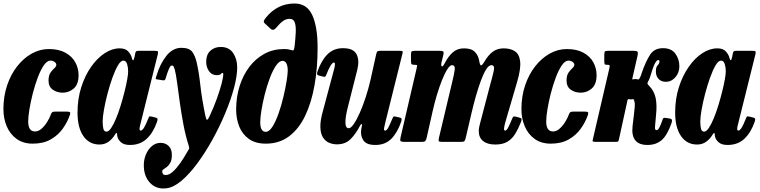

<svg xmlns="http://www.w3.org/2000/svg" viewBox="-20 -810 4339 1096"><path d="M428.5 -380.5Q428.5 -329.5 401.5 -305.2Q374.5 -281 337.5 -281Q306 -281 281.5 -297.8Q257 -314.5 257 -351.5Q257.5 -380 268.5 -395.8Q279.5 -411.5 290.5 -421Q301.5 -430.5 301.5 -440.5Q301.5 -449 291.5 -456.5Q281.5 -464 267.5 -464Q248.5 -464 230 -437Q211.5 -410 195.5 -367.2Q179.5 -324.5 167.2 -276.8Q155 -229 148 -186.2Q141 -143.5 141 -117.5Q140.5 -59.5 180 -59.5Q199 -59.5 216.8 -75Q234.5 -90.5 248.8 -113.2Q263 -136 271 -158Q274 -166.5 278.8 -169.8Q283.5 -173 297 -173H360Q375 -173 379 -169.5Q383 -166 379 -154Q365 -113 338.2 -75.5Q311.5 -38 269.2 -14Q227 10 167 10Q112.5 10 75 -17Q37.5 -44 18.5 -88.8Q-0.5 -133.5 -0.5 -187.5Q-0.5 -260 20.5 -322.5Q41.5 -385 78 -431.5Q114.5 -478 161 -504Q207.5 -530 258.5 -530Q315.5 -530 353.2 -509.2Q391 -488.5 409.8 -454.5Q428.5 -420.5 428.5 -380.5Z M876.5 -115Q855 -53 817.5 -17.8Q780 17.5 721.5 17.5Q688.5 17.5 671 2.5Q653.5 -12.5 650 -31.5Q648.5 -36 648.5 -38.8Q648.5 -41.5 648.5 -45Q647 -52.5 644.2 -51.2Q641.5 -50 635.5 -40.5Q623 -18.5 600.8 -1.8Q578.5 15 547.5 15Q489.5 15 456 -33.2Q422.5 -81.5 422.5 -167.5Q422.5 -245.5 443.8 -312Q465 -378.5 500 -428.5Q535 -478.5 577.5 -506.2Q620 -534 663 -534Q697 -534 712.8 -515.5Q728.5 -497 732.5 -479.5Q735 -467.5 739.2 -466.5Q743.5 -465.5 747.5 -483L752 -505.5Q753.5 -513.5 757 -516.8Q760.5 -520 771 -520H862.5Q879 -520 881.2 -516Q883.5 -512 880.5 -499L780.5 -97.5Q779 -93 777.8 -85.8Q776.5 -78.5 776.5 -75Q776.5 -64.5 783 -64.5Q791.5 -64.5 801.5 -80.2Q811.5 -96 826.5 -133.5Q830 -142.5 832.2 -144.8Q834.5 -147 847.5 -144L870 -138.5Q877.5 -136.5 879 -132Q880.5 -127.5 876.5 -115ZM711.5 -402.5Q711.5 -425 705.5 -444.5Q699.5 -464 684 -464Q669 -464 653 -436.5Q637 -409 621.5 -365.8Q606 -322.5 593.5 -274.5Q581 -226.5 573.5 -184.2Q566 -142 566 -117.5Q566 -92 570 -75.2Q574 -58.5 588 -58.5Q600.5 -58.5 614.5 -79.2Q628.5 -100 642.5 -133.8Q656.5 -167.5 668.8 -207.5Q681 -247.5 690.8 -286.2Q700.5 -325 706 -356Q711.5 -387 711.5 -402.5Z M1217 -381Q1189 -381 1172.8 -404.2Q1156.5 -427.5 1157 -459.5Q1157.5 -499 1181 -520.5Q1204.5 -542 1240 -542Q1287.5 -542 1310.8 -507.2Q1334 -472.5 1334 -425Q1334 -376.5 1315.8 -308Q1297.5 -239.5 1265.5 -163Q1233.5 -86.5 1192.5 -12.5Q1151.5 61.5 1106 123Q1060.5 184.5 1014.8 222.8Q969 261 928 265Q871.5 271.5 835.8 233Q800 194.5 801 131Q801 100.5 813 71.8Q825 43 846.8 24.2Q868.5 5.5 897 5.5Q925 5.5 943.5 24Q962 42.5 961 77Q960.5 104 952 119.2Q943.5 134.5 932.8 142.8Q922 151 914 156Q906 161 906 168Q906 174.5 909.5 181.8Q913 189 927 189Q945.5 189 966.5 170.2Q987.5 151.5 1008.8 121.2Q1030 91 1049 57Q1057 43.5 1059.2 39.8Q1061.5 36 1056.5 19Q1039.5 -34 1027.2 -98.5Q1015 -163 1006.2 -226.2Q997.5 -289.5 990.8 -339.5Q984 -389.5 977.5 -413.5Q975 -421.5 971.8 -428.8Q968.5 -436 960 -436Q952.5 -436 943.8 -415.5Q935 -395 925 -361Q922 -352.5 918 -351.8Q914 -351 906.5 -352L878.5 -356.5Q867.5 -357.5 868.8 -362.8Q870 -368 873.5 -378.5Q893.5 -445.5 929.8 -491.2Q966 -537 1015.5 -537Q1060 -537 1077 -514.5Q1094 -492 1103 -452.5Q1115.5 -398 1123.5 -324.5Q1131.5 -251 1152 -150Q1157 -126 1162 -126.2Q1167 -126.5 1175.5 -145Q1200 -197 1217.5 -245.8Q1235 -294.5 1244.8 -331.8Q1254.5 -369 1254.5 -386.5Q1254.5 -394 1251 -394Q1246 -394 1240.5 -387.5Q1235 -381 1217 -381Z M1328 -185Q1328 -255.5 1347.5 -317.8Q1367 -380 1403 -427.8Q1439 -475.5 1489.2 -502.8Q1539.5 -530 1600.5 -530Q1615.5 -530 1625 -528.5Q1634.5 -527 1641 -524.5Q1653.5 -520 1656.5 -524.5Q1659.5 -529 1662 -548.5Q1666.5 -589.5 1668.2 -624.8Q1670 -660 1662.8 -681.2Q1655.5 -702.5 1633.5 -702.5Q1612.5 -702.5 1594.8 -689.5Q1577 -676.5 1557.5 -652.5Q1540 -631.5 1525 -645.5L1492.5 -675.5Q1483.5 -683.5 1486.5 -691.5Q1489.5 -699.5 1498 -709.5Q1563 -790 1661.5 -790Q1732 -790 1762.5 -723.8Q1793 -657.5 1793 -537.5Q1793 -423 1775.5 -323.8Q1758 -224.5 1722.2 -149.5Q1686.5 -74.5 1630.5 -32.2Q1574.5 10 1497.5 10Q1438 10 1400.5 -17Q1363 -44 1345.5 -88.2Q1328 -132.5 1328 -185ZM1465.5 -112.5Q1465.5 -57.5 1497 -57.5Q1516.5 -57.5 1535 -86.5Q1553.5 -115.5 1569.5 -160.5Q1585.5 -205.5 1597.2 -254.8Q1609 -304 1615.8 -345.5Q1622.5 -387 1622.5 -407.5Q1622.5 -433 1615 -447.8Q1607.5 -462.5 1593 -462.5Q1573.5 -462.5 1554.8 -434.5Q1536 -406.5 1519.8 -363Q1503.5 -319.5 1491.2 -270.8Q1479 -222 1472.2 -179.5Q1465.5 -137 1465.5 -112.5Z M1792.5 -402Q1814 -464.5 1849.2 -499.8Q1884.5 -535 1937.5 -535Q1997.5 -535 2015.2 -500.5Q2033 -466 2019.5 -411.5L1966 -200Q1951.5 -144.5 1951.8 -111.2Q1952 -78 1970.5 -78Q1983 -78 1999.5 -102Q2016 -126 2033.8 -166Q2051.5 -206 2067.5 -255Q2083.5 -304 2095 -354L2127.5 -500.5Q2129.5 -509.5 2132.8 -514.8Q2136 -520 2148 -520H2258.5Q2273 -520 2276.8 -518Q2280.5 -516 2277.5 -504.5L2179.5 -111Q2176 -96.5 2172.8 -80.5Q2169.5 -64.5 2178 -64.5Q2188 -64.5 2197 -82.2Q2206 -100 2219.5 -132Q2223 -140.5 2226 -143.8Q2229 -147 2240.5 -144L2261.5 -139Q2271 -137 2272.2 -132Q2273.5 -127 2270.5 -116.5Q2249 -53.5 2214 -18Q2179 17.5 2122.5 17.5Q2071.5 17.5 2054 -9.2Q2036.5 -36 2042 -71L2046 -92.5Q2047.5 -101 2043.8 -101.5Q2040 -102 2036 -94Q2012 -47 1982 -16.5Q1952 14 1903 14Q1880.5 14 1859.2 5.2Q1838 -3.5 1824 -25Q1810 -46.5 1808.8 -84Q1807.5 -121.5 1824 -179L1885 -407Q1887 -414 1889.5 -424.8Q1892 -435.5 1892 -444.2Q1892 -453 1886 -453Q1870 -453 1842.5 -383Q1839.5 -376 1836.8 -373Q1834 -370 1823 -373L1799.5 -379Q1791 -381.5 1790 -386.5Q1789 -391.5 1792.5 -402Z M2347 -520H2486.5Q2503 -520 2508.5 -517.2Q2514 -514.5 2511.5 -500L2500 -452.5Q2496.5 -435 2502 -431.2Q2507.5 -427.5 2518.5 -449Q2538 -487 2564 -510.5Q2590 -534 2628.5 -534Q2671.5 -534 2691.5 -513Q2711.5 -492 2716 -460Q2719.5 -437.5 2725.8 -437Q2732 -436.5 2743.5 -455.5Q2767 -496 2793.2 -515Q2819.5 -534 2855 -534Q2893.5 -534 2919 -517.5Q2944.5 -501 2949.2 -459.2Q2954 -417.5 2931.5 -341L2864 -110.5Q2861.5 -102.5 2859.2 -90.2Q2857 -78 2857 -75Q2857 -64.5 2863.5 -64.5Q2872 -64.5 2881.2 -82.8Q2890.5 -101 2903 -131Q2906.5 -141 2910.2 -143.8Q2914 -146.5 2925 -144L2943.5 -139Q2955.5 -136 2957.2 -131.5Q2959 -127 2953.5 -112.5Q2939 -75.5 2921.5 -46.8Q2904 -18 2877.2 -1.5Q2850.5 15 2807.5 15Q2762 15 2737.5 -5Q2713 -25 2713 -61.5Q2713 -72 2715.5 -85Q2718 -98 2721 -108.5L2776.5 -320Q2792 -375.5 2798.8 -406.8Q2805.5 -438 2785 -438Q2770.5 -438 2755.2 -414Q2740 -390 2725.2 -350Q2710.5 -310 2696.5 -261Q2682.5 -212 2671 -162L2638 -21Q2635 -9 2630.8 -4.5Q2626.5 0 2611.5 0H2507Q2486.5 0 2484.5 -4.8Q2482.5 -9.5 2486.5 -27L2559.5 -334Q2572.5 -386 2575.8 -412Q2579 -438 2559.5 -438Q2548.5 -438 2533.8 -415Q2519 -392 2503.5 -353.5Q2488 -315 2473.5 -266.8Q2459 -218.5 2448 -168L2415.5 -23.5Q2412 -10 2407.5 -5Q2403 0 2386.5 0H2293Q2268.5 0 2265.8 -5.8Q2263 -11.5 2267.5 -30L2357 -414.5Q2360.5 -430.5 2361.2 -435.2Q2362 -440 2350 -440H2347Q2334 -440 2330 -443.2Q2326 -446.5 2326 -463V-496Q2326 -511 2329 -515.5Q2332 -520 2347 -520Z M3385.5 -380.5Q3385.5 -329.5 3358.5 -305.2Q3331.5 -281 3294.5 -281Q3263 -281 3238.5 -297.8Q3214 -314.5 3214 -351.5Q3214.5 -380 3225.5 -395.8Q3236.5 -411.5 3247.5 -421Q3258.5 -430.5 3258.5 -440.5Q3258.5 -449 3248.5 -456.5Q3238.5 -464 3224.5 -464Q3205.5 -464 3187 -437Q3168.5 -410 3152.5 -367.2Q3136.5 -324.5 3124.2 -276.8Q3112 -229 3105 -186.2Q3098 -143.5 3098 -117.5Q3097.5 -59.5 3137 -59.5Q3156 -59.5 3173.8 -75Q3191.5 -90.5 3205.8 -113.2Q3220 -136 3228 -158Q3231 -166.5 3235.8 -169.8Q3240.5 -173 3254 -173H3317Q3332 -173 3336 -169.5Q3340 -166 3336 -154Q3322 -113 3295.2 -75.5Q3268.5 -38 3226.2 -14Q3184 10 3124 10Q3069.5 10 3032 -17Q2994.5 -44 2975.5 -88.8Q2956.5 -133.5 2956.5 -187.5Q2956.5 -260 2977.5 -322.5Q2998.5 -385 3035 -431.5Q3071.5 -478 3118 -504Q3164.5 -530 3215.5 -530Q3272.5 -530 3310.2 -509.2Q3348 -488.5 3366.8 -454.5Q3385.5 -420.5 3385.5 -380.5Z M3813.5 -108Q3788.5 -36.5 3756.2 -9.5Q3724 17.5 3676 17.5Q3578.5 17.5 3591 -90.5L3598 -150Q3600.5 -177 3603 -196.8Q3605.5 -216.5 3601 -233Q3598 -245.5 3592 -244Q3589.5 -243.5 3587.2 -243Q3585 -242.5 3581.5 -242.5Q3577 -242.5 3571 -244Q3564 -245.5 3562 -238L3514 -18.5Q3511.5 -7 3509.2 -3.5Q3507 0 3493.5 0H3382.5Q3363 0 3362.8 -4.8Q3362.5 -9.5 3366.5 -24.5L3458 -418.5Q3461 -432 3460 -436Q3459 -440 3449.5 -440H3444.5Q3434.5 -440 3432 -444Q3429.5 -448 3429.5 -460V-497.5Q3429.5 -512 3433.2 -516Q3437 -520 3451 -520H3599Q3615 -520 3619 -514.5Q3623 -509 3619.5 -493L3593.5 -379Q3590.5 -366.5 3589.5 -361Q3588.5 -355.5 3593.5 -357Q3601 -359 3606 -359Q3610 -359 3613 -358.2Q3616 -357.5 3618 -357Q3621.5 -356 3624.8 -356.5Q3628 -357 3633 -366.5Q3636 -372 3638.5 -379Q3641 -386 3643.5 -394.5Q3666.5 -460 3690.8 -497.5Q3715 -535 3764.5 -535Q3812.5 -535 3835.2 -503.8Q3858 -472.5 3858 -431.5Q3858 -395 3835.2 -369Q3812.5 -343 3781.5 -343Q3754 -343 3738.8 -360Q3723.5 -377 3724 -403Q3724 -427 3734 -437.2Q3744 -447.5 3744.5 -458Q3744.5 -467.5 3737.5 -467.5Q3728.5 -467.5 3717.5 -445.8Q3706.5 -424 3691.5 -372.5Q3689 -364 3685.8 -356.8Q3682.5 -349.5 3679 -343.5Q3674.5 -335.5 3676.2 -331.5Q3678 -327.5 3685.5 -320Q3714 -291 3722.5 -251.5Q3731 -212 3725 -154.5L3719.5 -93Q3718 -77.5 3720 -72.2Q3722 -67 3729 -67Q3736 -67 3744.5 -83.2Q3753 -99.5 3762 -126.5Q3765.5 -137 3770.5 -137.5Q3775.5 -138 3785 -136.5L3806.5 -132.5Q3813.5 -131 3815.5 -125.8Q3817.5 -120.5 3813.5 -108Z M4288 -115Q4266.5 -53 4229 -17.8Q4191.5 17.5 4133 17.5Q4100 17.5 4082.5 2.5Q4065 -12.5 4061.5 -31.5Q4060 -36 4060 -38.8Q4060 -41.5 4060 -45Q4058.5 -52.5 4055.8 -51.2Q4053 -50 4047 -40.5Q4034.5 -18.5 4012.2 -1.8Q3990 15 3959 15Q3901 15 3867.5 -33.2Q3834 -81.5 3834 -167.5Q3834 -245.5 3855.2 -312Q3876.5 -378.5 3911.5 -428.5Q3946.5 -478.5 3989 -506.2Q4031.5 -534 4074.5 -534Q4108.5 -534 4124.2 -515.5Q4140 -497 4144 -479.5Q4146.5 -467.5 4150.8 -466.5Q4155 -465.5 4159 -483L4163.5 -505.5Q4165 -513.5 4168.5 -516.8Q4172 -520 4182.5 -520H4274Q4290.5 -520 4292.8 -516Q4295 -512 4292 -499L4192 -97.5Q4190.5 -93 4189.2 -85.8Q4188 -78.5 4188 -75Q4188 -64.5 4194.5 -64.5Q4203 -64.5 4213 -80.2Q4223 -96 4238 -133.5Q4241.5 -142.5 4243.8 -144.8Q4246 -147 4259 -144L4281.5 -138.5Q4289 -136.5 4290.5 -132Q4292 -127.5 4288 -115ZM4123 -402.5Q4123 -425 4117 -444.5Q4111 -464 4095.5 -464Q4080.5 -464 4064.5 -436.5Q4048.5 -409 4033 -365.8Q4017.5 -322.5 4005 -274.5Q3992.5 -226.5 3985 -184.2Q3977.5 -142 3977.5 -117.5Q3977.5 -92 3981.5 -75.2Q3985.5 -58.5 3999.5 -58.5Q4012 -58.5 4026 -79.2Q4040 -100 4054 -133.8Q4068 -167.5 4080.2 -207.5Q4092.5 -247.5 4102.2 -286.2Q4112 -325 4117.5 -356Q4123 -387 4123 -402.5Z"/></svg>

Font: Besley* Condensed
Style: Bold Italic
Weight: 700
Width: 3
Italic angle: -13°
Designer: Owen Earl
Foundry: indestructible type*
Version: Version 3.000; ttfautohint (v1.8.3)